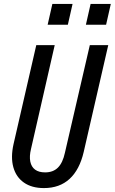

<svg xmlns="http://www.w3.org/2000/svg" viewBox="-20 -950 585 979"><path d="M204 9Q142 9 102 -19Q62 -47 48 -97.5Q34 -148 49 -215L165 -720H259L138 -190Q129 -153 134.5 -126Q140 -99 159 -85Q178 -71 210 -71Q251 -71 275.5 -95.5Q300 -120 311 -171L438 -720H532L407 -176Q386 -85 335 -38Q284 9 204 9ZM418 -824 442 -930H545L521 -824ZM223 -824 247 -930H350L326 -824Z"/></svg>

Font: Instrument Sans Condensed Medium
Style: Italic
Weight: 500
Width: 3
Italic angle: -13°
Designer: Rodrigo Fuenzalida
Foundry: fragTYPE
Version: Version 1.000;gftools[0.9.28]